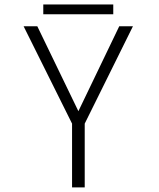

<svg xmlns="http://www.w3.org/2000/svg" viewBox="-20 -814 690 834"><path d="M293 0V-277L82.5 -700H142L320.5 -331L498 -700H557.5L348 -277V0ZM168 -752V-794.5H472V-752Z"/></svg>

Font: Trispace ExtraLight
Style: Regular
Weight: 200
Designer: Tyler Finck
Foundry: Etcetera Type Company
Version: Version 1.210; ttfautohint (v1.8.3)